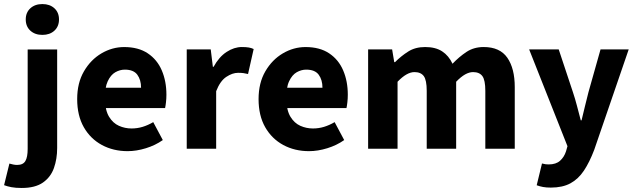

<svg xmlns="http://www.w3.org/2000/svg" viewBox="-72 -743 3172 959"><path d="M36.2 195.9Q5.8 195.9 -15.1 191.9Q-35.9 187.9 -51.6 181.9L-25.1 74Q-14.6 77 -5.2 78.9Q4.1 80.8 13.5 80.8Q43.2 80.8 54.7 61.4Q66.2 42 66.2 0.7V-496H213.5V-3.6Q213.5 50.7 197.4 96.2Q181.3 141.6 142.5 168.8Q103.8 195.9 36.2 195.9ZM139.7 -568.7Q102.8 -568.7 79.7 -589.8Q56.6 -610.9 56.6 -645.9Q56.6 -680.7 79.7 -701.7Q102.8 -722.7 139.7 -722.7Q176.7 -722.7 199.7 -701.7Q222.7 -680.7 222.7 -645.9Q222.7 -610.9 199.7 -589.8Q176.7 -568.7 139.7 -568.7Z M565.4 12Q494.1 12 436.9 -18.8Q379.8 -49.6 346.6 -107.6Q313.5 -165.7 313.5 -248.2Q313.5 -328.8 347.4 -386.9Q381.2 -444.9 434.9 -476.5Q488.6 -508 548.2 -508Q619.2 -508 666.1 -476.6Q713.1 -445.2 736.1 -391.3Q759.2 -337.4 759.2 -270Q759.2 -250.6 757.1 -232.6Q755.1 -214.5 752.6 -203.3H427.5L426.4 -304.7H632.6Q632.6 -344.3 613.9 -369.7Q595.2 -395.2 551.4 -395.2Q527.3 -395.2 504.1 -382.2Q481 -369.1 466 -337Q451 -305 452.2 -248.2Q453.3 -191.9 472.7 -159.9Q492.2 -127.9 522.1 -114.6Q552 -101.3 585 -101.3Q613.6 -101.3 640.4 -109.4Q667.2 -117.6 693.4 -133L741.2 -43.4Q703.8 -17.1 656.7 -2.6Q609.6 12 565.4 12Z M860.7 0V-496.1H980.6L991.2 -409.4H994.9Q1022.2 -459.2 1060 -483.7Q1097.7 -508.1 1135.8 -508.1Q1156.9 -508.1 1170.8 -505.7Q1184.6 -503.3 1195 -498.1L1166.9 -373.3Q1154.6 -376.3 1144 -377.8Q1133.4 -379.3 1117 -379.3Q1088.9 -379.3 1058.3 -359Q1027.6 -338.7 1007.7 -287.5V0Z M1471.4 12Q1400.1 12 1342.9 -18.8Q1285.8 -49.6 1252.6 -107.6Q1219.5 -165.7 1219.5 -248.2Q1219.5 -328.8 1253.4 -386.9Q1287.2 -444.9 1340.9 -476.5Q1394.6 -508 1454.2 -508Q1525.2 -508 1572.1 -476.6Q1619.1 -445.2 1642.1 -391.3Q1665.2 -337.4 1665.2 -270Q1665.2 -250.6 1663.1 -232.6Q1661.1 -214.5 1658.6 -203.3H1333.5L1332.4 -304.7H1538.6Q1538.6 -344.3 1519.9 -369.7Q1501.2 -395.2 1457.4 -395.2Q1433.3 -395.2 1410.1 -382.2Q1387 -369.1 1372 -337Q1357 -305 1358.2 -248.2Q1359.3 -191.9 1378.7 -159.9Q1398.2 -127.9 1428.1 -114.6Q1458 -101.3 1491 -101.3Q1519.6 -101.3 1546.4 -109.4Q1573.2 -117.6 1599.4 -133L1647.2 -43.4Q1609.8 -17.1 1562.7 -2.6Q1515.6 12 1471.4 12Z M1766.7 0V-496.1H1886.6L1897.2 -432.5H1900.9Q1931.4 -463.1 1966.9 -485.6Q2002.3 -508.1 2051.2 -508.1Q2103.6 -508.1 2136.6 -486.4Q2169.6 -464.7 2188.2 -424.6Q2221.1 -459.2 2258 -483.7Q2294.9 -508.1 2343.9 -508.1Q2424.8 -508.1 2462 -454.6Q2499.1 -401 2499.1 -308V0H2352.1V-289.2Q2352.1 -342.8 2337.4 -362.9Q2322.6 -382.9 2290.8 -382.9Q2272.1 -382.9 2251.2 -371.3Q2230.3 -359.6 2206.4 -334.7V0H2059.4V-289.2Q2059.4 -342.8 2044.7 -362.9Q2029.9 -382.9 1998.1 -382.9Q1959.8 -382.9 1913.7 -334.7V0Z M2679.4 194Q2656.7 194 2640.5 191Q2624.3 188 2608.7 182.3L2635.1 73.6Q2646.4 76.6 2653.6 77.4Q2660.8 78.3 2668.2 78.3Q2705 78.3 2725.4 59.9Q2745.9 41.5 2755 13.2L2762.4 -12.7L2571 -496.1H2718.7L2789.6 -282.7Q2800.8 -249.4 2809.9 -214.2Q2819.1 -179 2828.8 -142.1H2832.8Q2841.5 -177.4 2849.8 -212.5Q2858.1 -247.7 2867.3 -282.7L2927.5 -496.1H3068.2L2896 5.4Q2872.5 67.1 2844.6 109.2Q2816.6 151.3 2777.2 172.6Q2737.7 194 2679.4 194Z"/></svg>

Font: Source Sans 3 Variable
Style: Regular
Weight: 200
Designer: Paul D. Hunt
Foundry: Adobe Systems Incorporated
Version: Version 3.026